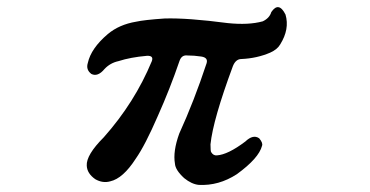

<svg xmlns="http://www.w3.org/2000/svg" viewBox="-20 -470 1040 540"><path d="M743 -436Q764 -467 783 -429Q795 -388 768 -345Q760 -331 740 -322Q703 -306 659 -304Q643 -304 635 -284Q579 -133 572 -64Q572 -44 574 -42Q580 -32 590 -33Q621 -35 670 -72Q692 -93 709 -81Q720 -68 717 -60Q708 -25 646 20Q595 53 539 50Q519 48 498 31Q473 8 472 -10Q466 -44 484 -94Q526 -186 561 -292Q566 -308 546 -311Q526 -314 507 -314Q491 -316 485 -299Q458 -220 424 -144Q388 -61 362 -24Q326 32 290 40Q269 46 248 34Q225 18 224 -4Q222 -34 272 -84Q359 -182 407 -298Q413 -314 393 -313Q347 -309 313 -298Q290 -293 274 -276Q255 -253 237 -262Q221 -274 227 -293Q236 -334 283 -374Q315 -401 363 -409Q385 -414 443 -418Q507 -420 621 -405Q679 -399 719 -410Q738 -419 743 -436Z"/></svg>

Font: cwTeXKai
Style: Medium
Weight: 500
Version: Version 1.17